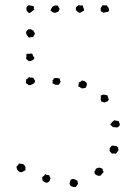

<svg xmlns="http://www.w3.org/2000/svg" viewBox="-20 -740 538 759"><path d="M307.6 -718.8Q307.6 -712.9 310.5 -707.5Q313.5 -702.1 311.5 -697.3Q300.8 -692.4 298.8 -690.4Q296.9 -688.5 293 -689.5Q284.2 -695.3 283.2 -696.8Q282.2 -698.2 281.2 -699.2Q279.3 -701.2 279.8 -704.6Q280.3 -708 280.3 -711.9Q282.2 -713.9 285.2 -715.3Q288.1 -716.8 290 -719.7Q293.9 -718.8 299.3 -718.3Q304.7 -717.8 307.6 -718.8ZM208 -717.8Q213.9 -709 213.9 -707.5Q213.9 -706.1 215.8 -706.1Q214.8 -703.1 213.9 -700.7Q212.9 -698.2 211.9 -695.3Q208 -693.4 203.1 -690.9Q198.2 -688.5 190.4 -690.4Q187.5 -692.4 185.1 -694.3Q182.6 -696.3 179.7 -698.2Q184.6 -712.9 191.4 -716.3Q198.2 -719.7 208 -717.8ZM408.2 -693.4Q403.3 -692.4 398.9 -691.9Q394.5 -691.4 389.6 -689.5Q386.7 -690.4 385.3 -692.9Q383.8 -695.3 378.9 -693.4Q377 -706.1 379.4 -710Q381.8 -713.9 384.8 -718.8Q389.6 -719.7 392.6 -718.8Q395.5 -717.8 400.4 -719.7Q407.2 -712.9 409.2 -709Q411.1 -704.1 411.1 -701.2Q411.1 -698.2 408.2 -693.4ZM114.3 -713.9Q113.3 -705.1 114.3 -704.6Q115.2 -704.1 116.2 -702.1Q107.4 -696.3 104 -692.9Q100.6 -689.5 94.7 -688.5Q88.9 -691.4 85.9 -697.8Q83 -704.1 85 -710.9Q86.9 -714.8 89.4 -716.3Q91.8 -717.8 93.8 -719.7Q98.6 -717.8 104.5 -717.3Q110.4 -716.8 114.3 -713.9ZM112.3 -593.8Q102.5 -593.8 99.6 -592.3Q96.7 -590.8 92.8 -592.8Q85.9 -601.6 84.5 -605Q83 -608.4 83 -613.3Q86.9 -621.1 89.4 -621.6Q91.8 -622.1 89.8 -624Q104.5 -625 106.4 -622.1Q108.4 -619.1 112.3 -619.1Q112.3 -614.3 115.2 -612.8Q118.2 -611.3 117.2 -605.5Q117.2 -601.6 113.8 -599.6Q110.4 -597.7 112.3 -593.8ZM82 -410.2Q82 -415 83 -418Q84 -420.9 83 -425.8Q87.9 -426.8 91.8 -432.1Q95.7 -437.5 100.6 -432.6Q104.5 -434.6 106.9 -433.1Q109.4 -431.6 111.3 -433.6Q116.2 -423.8 117.7 -422.4Q119.1 -420.9 118.2 -417Q117.2 -412.1 110.4 -408.2Q99.6 -402.3 97.2 -403.3Q94.7 -404.3 91.8 -404.3Q87.9 -410.2 82 -410.2ZM318.4 -392.6Q305.7 -389.6 300.8 -391.6Q298.8 -392.6 296.9 -395Q294.9 -397.5 291 -396.5Q289.1 -400.4 290.5 -404.3Q292 -408.2 291 -413.1Q293.9 -415 297.9 -417Q301.8 -418.9 304.7 -422.9Q305.7 -419.9 309.6 -420.4Q313.5 -420.9 315.4 -418.9Q321.3 -413.1 322.3 -412.1Q323.2 -411.1 323.2 -409.2Q324.2 -404.3 322.3 -400.9Q320.3 -397.5 318.4 -392.6ZM216.8 -428.7Q216.8 -420.9 219.7 -417Q217.8 -413.1 216.3 -410.6Q214.8 -408.2 212.9 -405.3Q206.1 -404.3 197.3 -405.3Q194.3 -409.2 186.5 -411.1Q188.5 -413.1 188.5 -416.5Q188.5 -419.9 186.5 -421.9Q190.4 -422.9 190.9 -425.8Q191.4 -428.7 193.4 -430.7Q205.1 -433.6 216.8 -428.7ZM405.3 -362.3Q406.2 -358.4 407.2 -354.5Q408.2 -350.6 410.2 -348.6Q409.2 -344.7 405.3 -338.9Q395.5 -336.9 395.5 -335.9Q395.5 -335 391.6 -335Q380.9 -337.9 379.9 -339.8Q377 -347.7 378.4 -352.1Q379.9 -356.4 377.9 -361.3Q382.8 -366.2 391.6 -365.7Q400.4 -365.2 405.3 -362.3ZM449.2 -261.7Q450.2 -256.8 452.1 -253.9Q454.1 -251 453.1 -244.1Q447.3 -236.3 442.4 -236.3Q440.4 -235.4 436.5 -236.8Q432.6 -238.3 429.7 -236.3Q425.8 -239.3 421.9 -241.7Q418 -244.1 416 -249Q423.8 -257.8 426.3 -260.3Q428.7 -262.7 431.6 -264.6Q438.5 -263.7 441.4 -262.7Q444.3 -261.7 449.2 -261.7ZM447.3 -157.2Q446.3 -152.3 447.8 -150.4Q449.2 -148.4 446.3 -142.6Q444.3 -140.6 442.4 -137.7Q440.4 -134.8 438.5 -132.8Q433.6 -132.8 430.2 -133.3Q426.8 -133.8 422.9 -132.8Q419.9 -134.8 418 -137.7Q416 -140.6 413.1 -142.6Q413.1 -147.5 414.1 -149.9Q415 -152.3 413.1 -154.3Q416 -156.2 417.5 -158.7Q418.9 -161.1 420.9 -163.1Q425.8 -165 429.2 -164.1Q432.6 -163.1 438.5 -163.1ZM54.7 -93.8Q64.5 -91.8 71.3 -91.8Q76.2 -86.9 76.7 -86.4Q77.1 -85.9 79.1 -83Q81.1 -79.1 80.6 -75.2Q80.1 -71.3 81.1 -67.4Q68.4 -60.5 64.5 -58.6Q46.9 -61.5 44.9 -81.1Q46.9 -84 50.3 -86.4Q53.7 -88.9 54.7 -93.8ZM386.7 -71.3Q384.8 -67.4 386.7 -65.4Q388.7 -63.5 389.6 -59.6Q381.8 -51.8 380.4 -49.3Q378.9 -46.9 377 -45.9Q371.1 -43.9 367.7 -45.4Q364.3 -46.9 359.4 -48.8Q354.5 -52.7 354 -56.2Q353.5 -59.6 352.5 -61.5Q356.4 -63.5 356.9 -67.4Q357.4 -71.3 359.4 -73.2Q364.3 -75.2 368.2 -76.7Q372.1 -78.1 377 -76.2Q378.9 -76.2 381.8 -74.2Q384.8 -72.3 386.7 -71.3ZM158.2 -51.8Q165 -46.9 173.8 -47.9Q179.7 -37.1 179.7 -34.2Q176.8 -24.4 172.4 -21Q168 -17.6 165 -17.6Q161.1 -17.6 155.8 -20.5Q150.4 -23.4 148.4 -26.4Q148.4 -25.4 147.5 -30.8Q146.5 -36.1 146.5 -37.1Q147.5 -41 149.4 -42Q151.4 -43 155.3 -45.9ZM286.1 -25.4Q287.1 -20.5 287.1 -19Q287.1 -17.6 289.1 -13.7Q283.2 -7.8 280.3 -1Q255.9 1 254.9 -15.6Q257.8 -25.4 258.8 -28.3Q263.7 -34.2 272.5 -31.7Q281.2 -29.3 286.1 -25.4ZM84 -526.4Q89.8 -528.3 94.2 -527.3Q98.6 -526.4 103.5 -529.3Q112.3 -522.5 110.8 -522Q109.4 -521.5 109.4 -519.5Q115.2 -514.6 115.7 -511.7Q116.2 -508.8 114.3 -506.8Q112.3 -503.9 106.4 -501Q100.6 -498 98.6 -498Q93.8 -498 90.3 -501Q86.9 -503.9 83 -507.8Q84 -512.7 84.5 -517.6Q85 -522.5 84 -526.4Z"/></svg>

Font: Codystar
Style: Light
Weight: 300
Version: Version 1.000